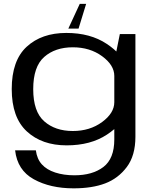

<svg xmlns="http://www.w3.org/2000/svg" viewBox="-20 -770 833 1023"><path d="M372 233.5Q471 233.5 540.2 207.2Q609.5 181 655.5 120Q701.5 59 701.5 -41.5V-588.5H618.5L589 -442V-27Q589 75.5 530.8 119.8Q472.5 164 376.5 164Q319.5 164 274.2 149.2Q229 134.5 203 105.8Q177 77 171 31H60.5Q72.5 137 160.2 185.2Q248 233.5 372 233.5ZM335 4.5Q463 4.5 549.8 -52.8Q636.5 -110 636.5 -161.5L589 -225.5Q589 -167.5 524 -119.8Q459 -72 368 -72Q274 -72 215.5 -123.8Q157 -175.5 157 -295Q157 -415 215.5 -466.5Q274 -518 368 -518Q459 -518 524 -470.5Q589 -423 589 -365.5L636 -427.5Q636 -478 548.8 -536.2Q461.5 -594.5 333.5 -594.5Q202 -594.5 122.2 -521Q42.5 -447.5 42.5 -295.5Q42.5 -144 123 -69.8Q203.5 4.5 335 4.5ZM344 -617.5H398.5L439 -749.5H405Z"/></svg>

Font: Anybody Expanded
Style: Regular
Weight: 400
Width: 7
Version: Version 1.113;gftools[0.9.25]